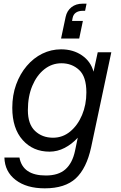

<svg xmlns="http://www.w3.org/2000/svg" viewBox="-20 -809 658 1047"><path d="M224 218Q125 218 65.5 172.5Q6 127 4 50H86Q104 148 230 148Q299 148 337 114Q375 80 389 14L404 -58Q372 -23 332.5 -2.5Q293 18 250 18Q160 18 103.5 -45.5Q47 -109 47 -221Q47 -290 68 -348Q89 -406 126 -449.5Q163 -493 211 -516.5Q259 -540 313 -540Q379 -540 427 -507Q475 -474 490 -418L513 -524H587L477 -6Q452 109 393.5 163.5Q335 218 224 218ZM269 -58Q322 -58 363 -92Q404 -126 427.5 -182Q451 -238 451 -305Q451 -391 411.5 -427.5Q372 -464 315 -464Q263 -464 221.5 -431Q180 -398 156 -340.5Q132 -283 132 -208Q132 -132 171 -95Q210 -58 269 -58ZM432 -695 412 -599H313L338 -717Q345 -750 369.5 -769.5Q394 -789 431 -789H452L444 -750H430Q409 -750 394.5 -740.5Q380 -731 376 -711L373 -695Z"/></svg>

Font: Fragment Mono
Style: Italic
Weight: 400
Italic angle: -12°
Designer: Wei Huang based on Nimbus Sans by URW Studio, based on Helvetica by Max Miedinger.
Foundry: Wei Huang
Version: Version 1.011; ttfautohint (v1.8.4.7-5d5b)